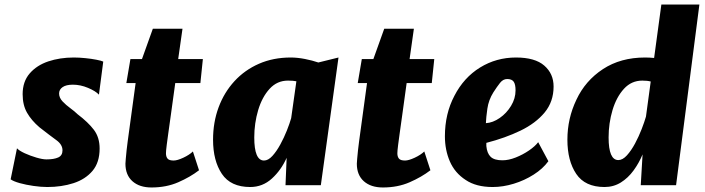

<svg xmlns="http://www.w3.org/2000/svg" viewBox="-20 -818 3114 848"><path d="M189 8Q161 8 128 3.2Q95 -1.5 67.2 -9.2Q39.5 -17 27 -26L55 -163Q64.5 -152.5 89 -141.2Q113.5 -130 140.8 -122Q168 -114 185 -114Q218 -114 237 -122.5Q256 -131 256 -154Q256 -179.5 229 -199Q202 -218.5 154 -256Q119 -286 99.5 -320Q80 -354 80 -402Q80 -457.5 111 -493.5Q142 -529.5 193.2 -546.8Q244.5 -564 306 -564Q330 -564 357 -561.2Q384 -558.5 405.8 -554.2Q427.5 -550 436 -546L417 -400Q402 -416 368.5 -430Q335 -444 302 -444Q272 -444 256.5 -433.2Q241 -422.5 241 -405Q241 -386.5 256.2 -370.2Q271.5 -354 290.8 -340Q310 -326 322 -314Q369.5 -278 394.8 -244.5Q420 -211 420 -162Q420 -100.5 388.5 -63.2Q357 -26 304.5 -9Q252 8 189 8Z M649 10Q596 10 565 -17.5Q534 -45 534 -95Q534 -99.5 535.5 -116.5Q537 -133.5 539.2 -154.8Q541.5 -176 544 -194L579 -451H538L556 -557H607L655 -691H786L767 -557H876L865 -451H754Q742.5 -367.5 735 -313.2Q727.5 -259 723 -227.2Q718.5 -195.5 716.5 -179Q714.5 -162.5 713.8 -155Q713 -147.5 713 -141Q713 -126 720 -117.5Q727 -109 747 -109Q763 -109 789.8 -121.5Q816.5 -134 832 -149L859 -66Q820 -36 767.2 -13Q714.5 10 649 10Z M1085 8Q999 8 960 -50Q921 -108 921 -201Q921 -278 945.5 -344Q970 -410 1015.5 -459.5Q1061 -509 1124 -536.5Q1187 -564 1264 -564Q1293.5 -564 1326.8 -557.5Q1360 -551 1386 -542L1475 -564L1397 0H1241L1246 -121Q1222 -67 1181 -29.5Q1140 8 1085 8ZM1146 -109Q1164.5 -109 1183 -129.2Q1201.5 -149.5 1218 -179.8Q1234.5 -210 1247 -241.5Q1259.5 -273 1266 -296L1289 -459Q1275.5 -462 1252 -462Q1204 -462 1171 -426Q1137.5 -389.5 1120.2 -331.5Q1103 -273.5 1103 -211Q1103 -109 1146 -109Z M1671 10Q1618 10 1587 -17.5Q1556 -45 1556 -95Q1556 -99.5 1557.5 -116.5Q1559 -133.5 1561.2 -154.8Q1563.5 -176 1566 -194L1601 -451H1560L1578 -557H1629L1677 -691H1808L1789 -557H1898L1887 -451H1776Q1764.5 -367.5 1757 -313.2Q1749.5 -259 1745 -227.2Q1740.5 -195.5 1738.5 -179Q1736.5 -162.5 1735.8 -155Q1735 -147.5 1735 -141Q1735 -126 1742 -117.5Q1749 -109 1769 -109Q1785 -109 1811.8 -121.5Q1838.5 -134 1854 -149L1881 -66Q1842 -36 1789.2 -13Q1736.5 10 1671 10Z M2156 8Q2083 8 2037 -23Q1989 -54 1967 -104.8Q1945 -155.5 1945 -216Q1945 -315.5 1987 -395Q2028.5 -475.5 2100.2 -519.8Q2172 -564 2259 -564Q2343 -564 2384 -528.2Q2425 -492.5 2425 -436Q2425 -369 2385.5 -321.2Q2346 -273.5 2278.8 -241Q2211.5 -208.5 2128 -187V-173Q2131 -141 2147 -125.5Q2163 -110 2199 -110Q2226.5 -110 2258 -122.5Q2289.5 -135 2316.5 -153.5Q2343.5 -172 2357 -190L2402 -106Q2377.5 -72.5 2337 -46.8Q2296.5 -21 2249 -6.5Q2201.5 8 2156 8ZM2126 -274Q2157 -276 2187.2 -297Q2217.5 -318 2237.2 -350.5Q2257 -383 2257 -419Q2257 -445.5 2248.8 -457.2Q2240.5 -469 2220 -469Q2202 -469 2188.5 -452Q2175 -435 2159 -410Q2138 -376.5 2132.5 -338Q2127 -299.5 2126 -274Z M2650 8Q2564 8 2525 -50Q2486 -108 2486 -201Q2486 -295 2526 -378Q2565 -461.5 2643 -512.8Q2721 -564 2829 -564Q2839 -564 2849.2 -563.5Q2859.5 -563 2869 -562L2901 -798H3069L2966 0H2810L2818 -136Q2802 -97.5 2778 -64.8Q2754 -32 2722 -12Q2690 8 2650 8ZM2711 -111Q2730 -111 2749 -132Q2768 -153 2784.8 -184.2Q2801.5 -215.5 2814 -247.8Q2826.5 -280 2833 -303L2854 -458Q2839.5 -462 2817 -462Q2769 -462 2736 -426Q2702.5 -389.5 2685.2 -331.5Q2668 -273.5 2668 -211Q2668 -111 2711 -111Z"/></svg>

Font: Merriweather Sans ExtraBold
Style: Italic
Weight: 800
Italic angle: -7.5°
Designer: Eben Sorkin
Foundry: Eben Sorkin
Version: Version 2.001; ttfautohint (v1.8.3)